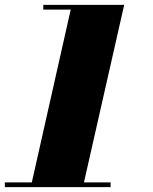

<svg xmlns="http://www.w3.org/2000/svg" viewBox="-56 -770 630 790"><path d="M70.5 0 235 -730.5H122V-750H455L285 0ZM-36 0V-19.5H399V0Z"/></svg>

Font: Bodoni Moda Black
Style: Italic
Weight: 900
Italic angle: -13°
Version: Version 2.005